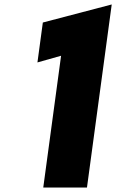

<svg xmlns="http://www.w3.org/2000/svg" viewBox="-20 -841 521 861"><path d="M481 -821 172.1 -740 147.9 -561 253.9 -591 174 0H370Z"/></svg>

Font: Hussar Techniczny
Style: Bold 
Weight: 700
Foundry: Cannot Into Space Fonts
Version: Version 0.77